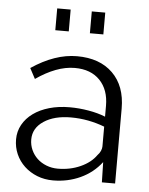

<svg xmlns="http://www.w3.org/2000/svg" viewBox="-53 -771 641 824"><g transform="rotate(5 267.5 -358.5)"><path d="M160 -633V-727H218V-633ZM309 -633V-727H367V-633ZM206 10Q169 10 137.5 -2.5Q106 -15 82.5 -37Q59 -59 46 -88.5Q33 -118 33 -152Q33 -186 49 -215Q65 -244 94 -265Q123 -286 163 -297.5Q203 -309 251 -309Q291 -309 332 -302Q373 -295 405 -282V-329Q405 -398 366 -438.5Q327 -479 258 -479Q218 -479 176 -463Q134 -447 91 -417L67 -462Q168 -530 263 -530Q361 -530 417 -475Q473 -420 473 -323V0H416L414 -87Q378 -40 323.5 -15Q269 10 206 10ZM222 -42Q275 -42 319.5 -62Q364 -82 387 -115Q396 -124 400.5 -134.5Q405 -145 405 -154V-239Q371 -252 334.5 -259Q298 -266 260 -266Q188 -266 143 -236Q98 -206 98 -157Q98 -133 107.5 -112Q117 -91 133.5 -75.5Q150 -60 173 -51Q196 -42 222 -42Z"/></g></svg>

Font: IngvarSans
Style: Regular
Weight: 400
Version: Version 1.000